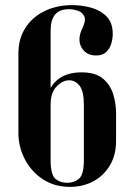

<svg xmlns="http://www.w3.org/2000/svg" viewBox="-20 -725 485 751"><path d="M52 -231H178V-606Q178 -647 195.5 -668Q213 -689 250 -689Q267 -689 284.5 -683Q302 -677 309.5 -661.5Q317 -646 303 -616Q281 -572 298.5 -540Q316 -508 356 -508Q382 -508 396 -522Q410 -536 415.5 -555.5Q421 -575 421 -592Q421 -637 396 -661.5Q371 -686 334.5 -695.5Q298 -705 263 -705Q202 -705 154 -681.5Q106 -658 79 -615.5Q52 -573 52 -515ZM254 6Q304 6 344.5 -15.5Q385 -37 409.5 -77.5Q434 -118 434 -174V-282Q434 -321 422.5 -357.5Q411 -394 382 -418Q353 -442 299 -442Q237 -442 201.5 -410Q166 -378 166 -332V-307H178V-316Q178 -363 201.5 -387Q225 -411 251 -411Q274 -411 291 -390Q308 -369 308 -315V-98Q308 -42 289 -26Q270 -10 243 -10Q215 -10 196.5 -26Q178 -42 178 -98V-292H52V-204Q52 -151 77 -102.5Q102 -54 147.5 -24Q193 6 254 6Z"/></svg>

Font: Emberly Black
Style: Regular
Weight: 900
Designer: Rajesh Rajput
Foundry: Rajesh Rajput
Version: Version 1.000